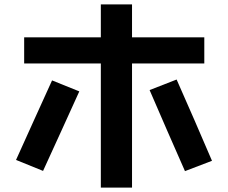

<svg xmlns="http://www.w3.org/2000/svg" viewBox="-20 -822 1040 874"><path d="M439 32V-533H90V-652H439V-802H581V-652H910V-533H581V32ZM822 -43Q781 -135 741 -227.5Q701 -320 661 -412L784 -460Q825 -368 865 -275.5Q905 -183 945 -90ZM176 -44 53 -94Q94 -185 135 -275.5Q176 -366 217 -456L341 -406Q300 -315 258.5 -224.5Q217 -134 176 -44Z"/></svg>

Font: Murecho SemiBold
Style: Regular
Weight: 600
Designer: Neil Summerour
Foundry: Positype
Version: Version 1.010; ttfautohint (v1.8.3)